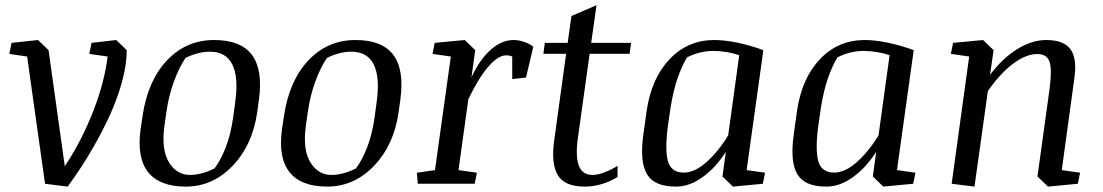

<svg xmlns="http://www.w3.org/2000/svg" viewBox="-20 -691 4149 722"><path d="M149.4 0 82 -478.5 15.1 -488.3 23.4 -529.8 123 -540.5 162.6 -502.4 223.6 -65.9Q256.3 -114.7 283.7 -168.5Q311 -222.2 331.8 -275.9Q352.5 -329.6 366 -381.6Q379.4 -433.6 384.8 -478.5L315.9 -488.3L324.2 -529.8L417 -540.5L456.5 -502.4Q456.5 -461.9 447 -417.5Q437.5 -373 421.1 -327.1Q404.8 -281.2 382.8 -235.6Q360.8 -189.9 336.2 -146.5Q311.5 -103 285.4 -63Q259.3 -22.9 234.4 10.7Z M678.7 10.7Q579.6 10.7 536.4 -44.4Q493.2 -99.6 509.3 -209.5L516.1 -254.9Q535.6 -387.2 607.9 -463.9Q680.2 -540.5 785.2 -540.5Q885.7 -540.5 927.5 -484.4Q969.2 -428.2 953.6 -315.9L947.3 -269.5Q929.7 -145.5 854.7 -67.4Q779.8 10.7 678.7 10.7ZM864.7 -308.6Q877.4 -400.9 853.5 -448.7Q829.6 -496.6 769.5 -496.6Q744.6 -496.6 720.5 -489.7Q696.3 -482.9 677.2 -472.7Q652.8 -436 633.8 -383.8Q614.7 -331.5 606.4 -274.4L598.1 -216.3Q586.4 -127.4 615.5 -80.3Q644.5 -33.2 694.3 -33.2Q715.8 -33.2 739 -39.3Q762.2 -45.4 786.6 -57.6Q809.1 -86.9 828.4 -135.7Q847.7 -184.6 856.9 -250.5Z M1210.4 10.7Q1111.3 10.7 1068.1 -44.4Q1024.9 -99.6 1041 -209.5L1047.9 -254.9Q1067.4 -387.2 1139.6 -463.9Q1211.9 -540.5 1316.9 -540.5Q1417.5 -540.5 1459.2 -484.4Q1501 -428.2 1485.4 -315.9L1479 -269.5Q1461.4 -145.5 1386.5 -67.4Q1311.5 10.7 1210.4 10.7ZM1396.5 -308.6Q1409.2 -400.9 1385.3 -448.7Q1361.3 -496.6 1301.3 -496.6Q1276.4 -496.6 1252.2 -489.7Q1228 -482.9 1209 -472.7Q1184.6 -436 1165.5 -383.8Q1146.5 -331.5 1138.2 -274.4L1129.9 -216.3Q1118.2 -127.4 1147.2 -80.3Q1176.3 -33.2 1226.1 -33.2Q1247.6 -33.2 1270.8 -39.3Q1293.9 -45.4 1318.4 -57.6Q1340.8 -86.9 1360.1 -135.7Q1379.4 -184.6 1388.7 -250.5Z M1614.7 -529.8 1727.5 -540.5 1767.1 -502.4 1752.9 -400.4Q1783.7 -466.8 1825 -503.7Q1866.2 -540.5 1911.1 -540.5Q1931.6 -540.5 1951.4 -533.4Q1971.2 -526.4 1985.4 -515.1L1958 -399.4L1906.2 -393.6V-478Q1902.8 -480.5 1896.5 -481.7Q1890.1 -482.9 1882.8 -482.9Q1853.5 -482.9 1816.7 -440.7Q1779.8 -398.4 1741.2 -317.9L1704.1 -51.3L1773.4 -41.5L1765.1 0H1551.3L1547.4 -41.5L1615.7 -51.3L1675.3 -478.5L1606.4 -488.3Z M2028.8 -529.8H2114.7L2128.9 -630.9L2223.1 -671.4L2203.1 -529.8H2353L2347.7 -488.8H2197.3L2152.8 -169.9Q2143.6 -103 2156.7 -68.1Q2169.9 -33.2 2208 -33.2Q2228.5 -33.2 2255.1 -43.7Q2281.7 -54.2 2302.2 -67.4V-25.4Q2275.4 -8.8 2243.4 1Q2211.4 10.7 2178.7 10.7Q2103 10.7 2077.4 -32.7Q2051.8 -76.2 2064 -163.1L2108.9 -488.8H2023.4Z M2848.6 0 2736.3 10.7 2696.8 -27.3 2709.5 -120.1Q2671.4 -60.5 2622.1 -24.9Q2572.8 10.7 2521.5 10.7Q2440.9 10.7 2413.1 -35.6Q2385.3 -82 2398.9 -182.1L2411.6 -273.9Q2429.7 -397 2498.3 -468.8Q2566.9 -540.5 2665.5 -540.5Q2705.1 -540.5 2753.2 -530.5Q2801.3 -520.5 2850.6 -502.4L2787.6 -51.3L2856.9 -41.5ZM2492.7 -225.1Q2479.5 -131.3 2491.2 -86.7Q2502.9 -42 2551.3 -42Q2592.3 -42 2636.7 -81.5Q2681.2 -121.1 2718.3 -182.1L2759.8 -483.4Q2737.3 -491.2 2711.4 -495.4Q2685.5 -499.5 2662.6 -499.5Q2635.7 -499.5 2609.6 -492.7Q2583.5 -485.8 2563.5 -475.1Q2543.9 -442.9 2528.1 -397.2Q2512.2 -351.6 2502 -289.1Z M3414.1 0 3301.8 10.7 3262.2 -27.3 3274.9 -120.1Q3236.8 -60.5 3187.5 -24.9Q3138.2 10.7 3086.9 10.7Q3006.3 10.7 2978.5 -35.6Q2950.7 -82 2964.4 -182.1L2977.1 -273.9Q2995.1 -397 3063.7 -468.8Q3132.3 -540.5 3231 -540.5Q3270.5 -540.5 3318.6 -530.5Q3366.7 -520.5 3416 -502.4L3353 -51.3L3422.4 -41.5ZM3058.1 -225.1Q3044.9 -131.3 3056.6 -86.7Q3068.4 -42 3116.7 -42Q3157.7 -42 3202.1 -81.5Q3246.6 -121.1 3283.7 -182.1L3325.2 -483.4Q3302.7 -491.2 3276.9 -495.4Q3251 -499.5 3228 -499.5Q3201.2 -499.5 3175 -492.7Q3148.9 -485.8 3128.9 -475.1Q3109.4 -442.9 3093.5 -397.2Q3077.6 -351.6 3067.4 -289.1Z M4033.2 0 3920.9 10.7 3881.3 -27.3 3926.8 -356.9Q3936.5 -428.7 3926.8 -458.3Q3917 -487.8 3880.9 -487.8Q3837.9 -487.8 3789.3 -451.2Q3740.7 -414.6 3694.8 -348.6L3644.5 10.7L3558.6 0L3624.5 -478.5L3555.7 -488.3L3564 -529.8L3676.8 -540.5L3716.3 -502.4L3703.1 -409.7Q3749.5 -471.7 3804.9 -506.1Q3860.4 -540.5 3914.1 -540.5Q3980 -540.5 4005.1 -506.3Q4030.3 -472.2 4020.5 -399.9L3972.7 -51.3L4041.5 -41.5Z"/></svg>

Font: Noticia Text
Style: Italic
Weight: 400
Italic angle: -8°
Designer: JM Sole
Foundry: JM Sole
Version: Version 1.003